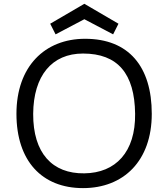

<svg xmlns="http://www.w3.org/2000/svg" viewBox="-20 -967 874 997"><path d="M65.4 -376C65.4 -131.3 197.8 9.8 411.1 9.8C621.6 9.8 768.1 -131.3 768.1 -376C768.1 -621.6 648.4 -765.6 421.9 -765.6C212.4 -765.6 65.4 -621.6 65.4 -376ZM152.3 -376C153.8 -574.2 249.5 -689 411.1 -689C591.3 -689 679.2 -585 681.6 -376C684.1 -177.7 580.6 -68.8 418 -66.9C252 -64.5 151.4 -171.4 152.3 -376ZM418 -867.2 567.4 -788.6 595.2 -843.8 418 -947.3 240.7 -843.8 268.6 -788.6Z"/></svg>

Font: Duru Sans
Style: Regular
Weight: 400
Designer: Onur Yazıcıgil
Foundry: Onur Yazıcıgil
Version: Version 1.002